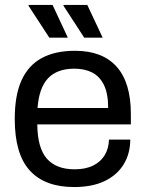

<svg xmlns="http://www.w3.org/2000/svg" viewBox="-20 -743 588 775"><path d="M279.1 12Q161.2 12 100.4 -54.5Q39.5 -121 39.5 -263Q39.5 -358 66.8 -418.5Q94.1 -479 148.2 -508.5Q202.4 -538 282.7 -538Q393.5 -538 450.9 -473.7Q508.2 -409.5 508.2 -283.2V-240.8H130.5Q131.5 -145.2 169.3 -102.4Q207.1 -59.6 281 -59.6Q325.8 -59.6 356.5 -75Q387.2 -90.4 403.1 -117.4Q419 -144.5 419.9 -179.4H505.9Q505.5 -122.5 478.9 -79.2Q452.3 -36 402.1 -12Q351.9 12 279.1 12ZM131.5 -307.1H416.6Q416.6 -365.8 399.2 -400.6Q381.9 -435.4 351.5 -450.6Q321.2 -465.8 280.4 -465.8Q210.9 -465.8 174.2 -427.3Q137.6 -388.8 131.5 -307.1ZM320 -591 236 -720 237 -723H332.4L394.4 -591ZM179 -591 95 -720 96 -723H192.2L253.8 -591Z"/></svg>

Font: Archivo Variable SemiBold
Style: Regular
Weight: 600
Designer: Hector Gatti
Foundry: Omnibus-Type
Version: Version 2.001